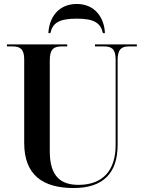

<svg xmlns="http://www.w3.org/2000/svg" viewBox="-20 -938 725 968"><path d="M224 -771H234C245 -821 276 -844 367 -844C457 -844 487 -821 499 -771H509C506 -846 461 -918 367 -918C272 -918 227 -846 224 -771ZM351 10C499 10 573 -64 573 -207V-635C573 -692 595 -704 630 -704H670V-714H459V-704H504C542 -704 563 -692 563 -638V-206C563 -80 499 -6 376 -6C288 -6 231 -47 231 -175V-635C231 -692 253 -704 291 -704H319V-714H15V-704H43C80 -704 102 -692 102 -639V-217C102 -54 198 10 351 10Z"/></svg>

Font: Noto Serif Display SemiCondensed SemiBold
Style: Regular
Weight: 600
Width: 4
Designer: Monotype Design Team
Foundry: Monotype Imaging Inc.
Version: Version 2.009